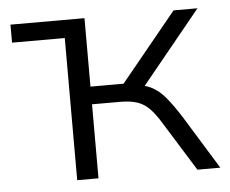

<svg xmlns="http://www.w3.org/2000/svg" viewBox="-42 -537 701 584"><g transform="rotate(-5 308.5 -244.5)"><path d="M171 0V-434H10V-489H236V-280H337L508 -489H581L390 -255L372 -274Q402 -270 423 -259Q444 -248 463 -225.5Q482 -203 507 -164L608 0H538L446 -148Q428 -178 411.5 -195Q395 -212 374 -219Q353 -226 321 -226H236V0Z"/></g></svg>

Font: Nunito Sans 10pt Light
Style: Regular
Weight: 300
Designer: Vernon Adams
Foundry: Vernon Adams
Version: Version 3.101;gftools[0.9.27]